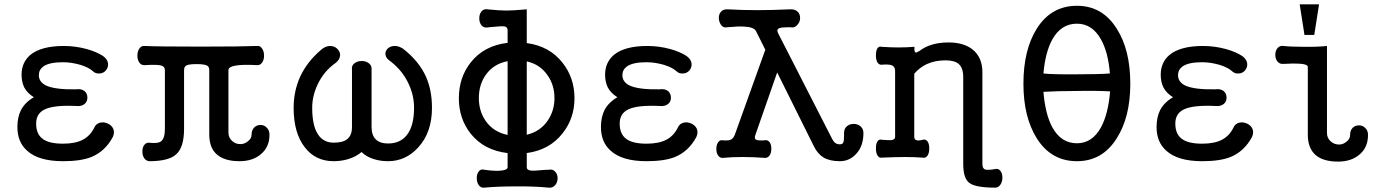

<svg xmlns="http://www.w3.org/2000/svg" viewBox="-20 -738 6486 900"><path d="M279.3 -522.5Q172.9 -522.5 122.1 -480.5Q81.1 -445.3 81.1 -387.7Q81.1 -353.5 93.8 -328.1Q107.4 -301.8 138.7 -282.2Q97.7 -258.8 78.1 -221.7Q61.5 -188.5 61.5 -142.6Q61.5 -72.3 106.4 -32.2Q160.2 17.6 275.4 17.6Q359.4 17.6 408.2 -2Q472.7 -28.3 508.8 -95.7Q518.6 -117.2 510.7 -134.8Q502.9 -151.4 484.4 -159.2Q466.8 -167 449.2 -163.1Q429.7 -158.2 421.9 -139.6Q402.3 -100.6 368.2 -83Q333 -64.5 275.4 -64.5Q207 -64.5 177.7 -88.9Q149.4 -111.3 149.4 -159.2Q149.4 -206.1 190.4 -225.6Q234.4 -246.1 336.9 -241.2Q361.3 -238.3 377 -251Q389.6 -261.7 389.6 -280.3Q389.6 -298.8 377 -310.5Q361.3 -323.2 336.9 -319.3Q239.3 -317.4 196.3 -336.9Q162.1 -353.5 162.1 -385.7Q162.1 -411.1 183.6 -426.8Q211.9 -446.3 274.4 -446.3Q315.4 -446.3 358.4 -433.6Q397.5 -420.9 414.1 -405.3Q427.7 -391.6 447.3 -393.6Q464.8 -394.5 476.6 -408.2Q488.3 -422.9 486.3 -440.4Q484.4 -460 462.9 -475.6Q432.6 -495.1 387.7 -507.8Q334 -522.5 279.3 -522.5Z M658.2 -522.5Q642.6 -524.4 632.8 -509.8Q624 -496.1 624 -477.5Q624 -458 632.8 -445.3Q641.6 -431.6 658.2 -432.6Q716.8 -436.5 736.3 -430.7Q752.9 -425.8 752.9 -409.2V-132.8Q752.9 -87.9 733.4 -74.2Q719.7 -65.4 684.6 -68.4Q667 -72.3 656.2 -58.6Q647.5 -46.9 647.5 -27.3Q647.5 -8.8 656.2 3.9Q667 18.6 684.6 17.6Q772.5 16.6 805.7 -14.6Q842.8 -46.9 842.8 -134.8V-409.2Q842.8 -425.8 854.5 -431.6Q867.2 -437.5 901.4 -437.5Q937.5 -437.5 950.2 -430.7Q960.9 -425.8 960.9 -409.2V-107.4Q960.9 -43.9 998 -12.7Q1034.2 17.6 1102.5 17.6Q1164.1 17.6 1202.1 -14.6Q1243.2 -47.9 1243.2 -106.4Q1243.2 -127.9 1229.5 -140.6Q1217.8 -152.3 1201.2 -152.3Q1183.6 -152.3 1171.9 -140.6Q1159.2 -127.9 1159.2 -106.4Q1159.2 -88.9 1142.6 -76.2Q1127 -62.5 1106.4 -62.5Q1084 -62.5 1068.4 -77.1Q1050.8 -92.8 1050.8 -116.2V-409.2Q1050.8 -424.8 1085 -430.7Q1119.1 -436.5 1185.5 -432.6Q1200.2 -431.6 1209 -445.3Q1217.8 -458 1217.8 -477.5Q1217.8 -496.1 1209 -509.8Q1200.2 -524.4 1185.5 -522.5Q1112.3 -519.5 918 -519.5Q716.8 -519.5 658.2 -522.5Z M1553.7 -443.4Q1572.3 -458 1574.2 -477.5Q1575.2 -495.1 1561.5 -508.8Q1547.9 -522.5 1527.3 -522.5Q1504.9 -522.5 1484.4 -503.9Q1419.9 -449.2 1386.7 -377.9Q1356.4 -310.5 1356.4 -232.4Q1356.4 -114.3 1409.2 -46.9Q1459 17.6 1543.9 17.6Q1580.1 17.6 1612.3 7.8Q1650.4 -3.9 1674.8 -25.4Q1697.3 -2.9 1732.4 7.8Q1762.7 17.6 1798.8 17.6Q1881.8 17.6 1940.4 -46.9Q2004.9 -117.2 2004.9 -232.4Q2004.9 -315.4 1976.6 -378.9Q1943.4 -452.1 1869.1 -509.8Q1846.7 -524.4 1825.2 -522.5Q1806.6 -520.5 1795.9 -508.8Q1784.2 -496.1 1787.1 -480.5Q1790 -463.9 1809.6 -451.2Q1867.2 -407.2 1896.5 -342.8Q1920.9 -290 1920.9 -232.4Q1920.9 -147.5 1886.7 -104.5Q1855.5 -65.4 1798.8 -65.4Q1761.7 -65.4 1742.2 -84Q1721.7 -103.5 1721.7 -142.6V-411.1Q1723.6 -430.7 1709 -441.4Q1695.3 -452.1 1675.8 -452.1Q1655.3 -452.1 1641.6 -441.4Q1627 -430.7 1629.9 -411.1V-142.6Q1629.9 -103.5 1607.4 -85.9Q1587.9 -69.3 1543.9 -69.3Q1497.1 -69.3 1471.7 -106.4Q1443.4 -147.5 1443.4 -232.4Q1443.4 -288.1 1468.8 -341.8Q1498 -404.3 1553.7 -443.4Z M2359.4 -595.7V-537.1Q2249 -524.4 2186.5 -445.3Q2130.9 -375 2130.9 -277.3Q2130.9 -181.6 2186.5 -111.3Q2249 -33.2 2359.4 -20.5V45.9Q2359.4 60.5 2318.4 62.5Q2289.1 63.5 2250 57.6Q2233.4 52.7 2223.6 66.4Q2214.8 78.1 2214.8 96.7Q2214.8 116.2 2223.6 128.9Q2233.4 143.6 2250 141.6Q2313.5 135.7 2398.4 135.7Q2481.4 134.8 2552.7 141.6Q2571.3 143.6 2583 128.9Q2593.8 116.2 2593.8 97.7Q2593.8 79.1 2583 67.4Q2571.3 53.7 2552.7 57.6L2529.3 58.6Q2481.4 63.5 2468.8 61.5Q2449.2 59.6 2449.2 45.9V-20.5Q2556.6 -35.2 2617.2 -113.3Q2672.9 -183.6 2672.9 -277.3Q2672.9 -373 2617.2 -443.4Q2556.6 -521.5 2449.2 -536.1V-694.3Q2384.8 -688.5 2353.5 -688.5Q2322.3 -688.5 2264.6 -694.3Q2247.1 -697.3 2236.3 -683.6Q2226.6 -670.9 2226.6 -652.3Q2226.6 -632.8 2236.3 -620.1Q2247.1 -606.4 2264.6 -609.4L2283.2 -611.3Q2333 -616.2 2343.8 -614.3Q2359.4 -612.3 2359.4 -595.7ZM2359.4 -451.2V-105.5Q2293 -119.1 2256.8 -170.9Q2224.6 -216.8 2224.6 -278.3Q2224.6 -340.8 2256.8 -386.7Q2293 -438.5 2359.4 -451.2ZM2449.2 -106.4V-450.2Q2511.7 -436.5 2546.9 -384.8Q2579.1 -338.9 2579.1 -278.3Q2579.1 -218.8 2546.9 -171.9Q2511.7 -121.1 2449.2 -106.4Z M3014.6 -522.5Q2908.2 -522.5 2857.4 -480.5Q2816.4 -445.3 2816.4 -387.7Q2816.4 -353.5 2829.1 -328.1Q2842.8 -301.8 2874 -282.2Q2833 -258.8 2813.5 -221.7Q2796.9 -188.5 2796.9 -142.6Q2796.9 -72.3 2841.8 -32.2Q2895.5 17.6 3010.7 17.6Q3094.7 17.6 3143.6 -2Q3208 -28.3 3244.1 -95.7Q3253.9 -117.2 3246.1 -134.8Q3238.3 -151.4 3219.7 -159.2Q3202.1 -167 3184.6 -163.1Q3165 -158.2 3157.2 -139.6Q3137.7 -100.6 3103.5 -83Q3068.4 -64.5 3010.7 -64.5Q2942.4 -64.5 2913.1 -88.9Q2884.8 -111.3 2884.8 -159.2Q2884.8 -206.1 2925.8 -225.6Q2969.7 -246.1 3072.3 -241.2Q3096.7 -238.3 3112.3 -251Q3125 -261.7 3125 -280.3Q3125 -298.8 3112.3 -310.5Q3096.7 -323.2 3072.3 -319.3Q2974.6 -317.4 2931.6 -336.9Q2897.5 -353.5 2897.5 -385.7Q2897.5 -411.1 2918.9 -426.8Q2947.3 -446.3 3009.8 -446.3Q3050.8 -446.3 3093.8 -433.6Q3132.8 -420.9 3149.4 -405.3Q3163.1 -391.6 3182.6 -393.6Q3200.2 -394.5 3211.9 -408.2Q3223.6 -422.9 3221.7 -440.4Q3219.7 -460 3198.2 -475.6Q3168 -495.1 3123 -507.8Q3069.3 -522.5 3014.6 -522.5Z M3424.8 -107.4Q3418 -89.8 3407.2 -84Q3396.5 -78.1 3370.1 -80.1Q3354.5 -84 3345.7 -70.3Q3337.9 -58.6 3337.9 -40Q3337.9 -21.5 3345.7 -9.8Q3354.5 3.9 3370.1 2Q3409.2 -2 3460 -2Q3510.7 -2 3563.5 2Q3578.1 3.9 3587.9 -9.8Q3595.7 -22.5 3595.7 -41Q3595.7 -59.6 3587.9 -71.3Q3578.1 -84 3563.5 -80.1Q3531.2 -78.1 3522.5 -84Q3514.6 -89.8 3521.5 -107.4L3623 -398.4L3793.9 -54.7Q3811.5 -17.6 3839.8 0Q3869.1 17.6 3917 17.6Q3961.9 17.6 3993.2 -16.6Q4027.3 -52.7 4027.3 -114.3Q4027.3 -134.8 4012.7 -146.5Q4000 -157.2 3981.4 -157.2Q3962.9 -157.2 3950.2 -146.5Q3936.5 -134.8 3936.5 -115.2V-103.5Q3936.5 -79.1 3933.6 -72.3Q3930.7 -61.5 3917 -61.5Q3899.4 -61.5 3889.6 -73.2Q3882.8 -81.1 3868.2 -111.3L3627 -583Q3618.2 -601.6 3634.8 -606.4Q3644.5 -610.4 3681.6 -610.4L3694.3 -609.4Q3709 -609.4 3719.7 -624Q3730.5 -636.7 3730.5 -653.3Q3730.5 -671.9 3719.7 -682.6Q3706.1 -696.3 3680.7 -694.3Q3599.6 -690.4 3529.3 -690.4Q3459 -690.4 3390.6 -694.3Q3369.1 -695.3 3358.4 -681.6Q3348.6 -669.9 3349.6 -651.4Q3350.6 -634.8 3359.4 -622.1Q3369.1 -608.4 3381.8 -609.4L3390.6 -610.4Q3441.4 -615.2 3467.8 -613.3Q3513.7 -611.3 3523.4 -592.8L3567.4 -504.9Z M4175.8 -404.3V-95.7Q4175.8 -84 4158.2 -81.1Q4146.5 -80.1 4112.3 -83Q4099.6 -86.9 4091.8 -73.2Q4085.9 -61.5 4085.9 -43Q4085.9 -23.4 4091.8 -11.7Q4099.6 2.9 4112.3 1Q4180.7 -2 4222.7 -2Q4265.6 -2 4306.6 1Q4320.3 3.9 4329.1 -10.7Q4335.9 -22.5 4335.9 -42Q4335.9 -61.5 4329.1 -73.2Q4320.3 -86.9 4306.6 -83Q4289.1 -78.1 4278.3 -80.1Q4265.6 -83 4265.6 -95.7V-392.6Q4291 -421.9 4324.2 -437.5Q4363.3 -455.1 4411.1 -455.1Q4454.1 -455.1 4473.6 -438.5Q4495.1 -419.9 4495.1 -377V30.3Q4495.1 97.7 4523.4 119.1Q4552.7 141.6 4643.6 141.6Q4659.2 142.6 4669.9 127Q4678.7 113.3 4678.7 94.7Q4678.7 75.2 4669.9 63.5Q4659.2 49.8 4643.6 54.7Q4609.4 60.5 4597.7 56.6Q4585 51.8 4585 31.2V-399.4Q4585 -469.7 4538.1 -506.8Q4496.1 -539.1 4425.8 -539.1Q4375 -539.1 4335.9 -524.4Q4311.5 -515.6 4288.1 -498L4286.1 -497.1Q4275.4 -490.2 4271.5 -492.2Q4264.6 -495.1 4266.6 -518.6Q4229.5 -515.6 4190.4 -515.6Q4155.3 -515.6 4112.3 -518.6Q4099.6 -522.5 4091.8 -509.8Q4085.9 -498 4085.9 -478.5Q4085.9 -460 4091.8 -447.3Q4099.6 -433.6 4112.3 -434.6Q4144.5 -437.5 4158.2 -432.6Q4175.8 -426.8 4175.8 -404.3Z M5028.3 -710.9Q4907.2 -710.9 4839.8 -603.5Q4777.3 -503.9 4777.3 -345.7Q4777.3 -189.5 4839.8 -89.8Q4907.2 17.6 5028.3 17.6Q5147.5 17.6 5214.8 -89.8Q5278.3 -189.5 5278.3 -345.7Q5278.3 -503.9 5214.8 -603.5Q5147.5 -710.9 5028.3 -710.9ZM5028.3 -627Q5099.6 -627 5140.6 -553.7Q5174.8 -493.2 5182.6 -393.6Q5129.9 -389.6 5023.4 -389.6Q4913.1 -388.7 4871.1 -393.6Q4879.9 -494.1 4913.1 -553.7Q4954.1 -627 5028.3 -627ZM4871.1 -307.6Q4944.3 -311.5 5020.5 -311.5Q5123 -313.5 5183.6 -309.6Q5174.8 -203.1 5140.6 -140.6Q5099.6 -66.4 5028.3 -66.4Q4954.1 -66.4 4913.1 -140.6Q4879.9 -201.2 4871.1 -307.6Z M5619.1 -522.5Q5512.7 -522.5 5461.9 -480.5Q5420.9 -445.3 5420.9 -387.7Q5420.9 -353.5 5433.6 -328.1Q5447.3 -301.8 5478.5 -282.2Q5437.5 -258.8 5418 -221.7Q5401.4 -188.5 5401.4 -142.6Q5401.4 -72.3 5446.3 -32.2Q5500 17.6 5615.2 17.6Q5699.2 17.6 5748 -2Q5812.5 -28.3 5848.6 -95.7Q5858.4 -117.2 5850.6 -134.8Q5842.8 -151.4 5824.2 -159.2Q5806.6 -167 5789.1 -163.1Q5769.5 -158.2 5761.7 -139.6Q5742.2 -100.6 5708 -83Q5672.9 -64.5 5615.2 -64.5Q5546.9 -64.5 5517.6 -88.9Q5489.3 -111.3 5489.3 -159.2Q5489.3 -206.1 5530.3 -225.6Q5574.2 -246.1 5676.8 -241.2Q5701.2 -238.3 5716.8 -251Q5729.5 -261.7 5729.5 -280.3Q5729.5 -298.8 5716.8 -310.5Q5701.2 -323.2 5676.8 -319.3Q5579.1 -317.4 5536.1 -336.9Q5502 -353.5 5502 -385.7Q5502 -411.1 5523.4 -426.8Q5551.8 -446.3 5614.3 -446.3Q5655.3 -446.3 5698.2 -433.6Q5737.3 -420.9 5753.9 -405.3Q5767.6 -391.6 5787.1 -393.6Q5804.7 -394.5 5816.4 -408.2Q5828.1 -422.9 5826.2 -440.4Q5824.2 -460 5802.7 -475.6Q5772.5 -495.1 5727.5 -507.8Q5673.8 -522.5 5619.1 -522.5Z M6110.4 -423.8Q6110.4 -437.5 6070.3 -439.5Q6046.9 -441.4 5997.1 -438.5Q5978.5 -436.5 5967.8 -450.2Q5958 -461.9 5958 -480.5Q5958 -500 5967.8 -511.7Q5978.5 -525.4 5997.1 -522.5Q6031.2 -518.6 6090.8 -518.6Q6153.3 -517.6 6200.2 -522.5V-114.3Q6200.2 -90.8 6217.8 -75.2Q6234.4 -60.5 6256.8 -60.5Q6276.4 -60.5 6292 -74.2Q6308.6 -86.9 6308.6 -105.5Q6308.6 -127 6321.3 -139.6Q6333 -150.4 6350.6 -150.4Q6367.2 -150.4 6378.9 -138.7Q6392.6 -127 6392.6 -105.5Q6392.6 -45.9 6351.6 -12.7Q6313.5 19.5 6252 19.5Q6183.6 19.5 6147.5 -10.7Q6110.4 -43 6110.4 -105.5ZM6163.1 -717.8H6072.3L6094.7 -574.2H6140.6Z"/></svg>

Font: Gungsuh
Style: Regular
Weight: 400
Version: Version 2.21